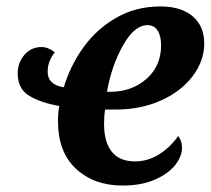

<svg xmlns="http://www.w3.org/2000/svg" viewBox="-20 -566 654 596"><path d="M160 -191Q160 -217 164 -237Q107 -247 71 -268.5Q35 -290 35 -338Q35 -372 56 -396Q77 -420 109 -420Q129 -420 150 -404Q139 -389 133.5 -375Q128 -361 128 -343Q128 -303 178 -295Q198 -362 239 -419Q280 -476 341 -511Q402 -546 478 -546Q542 -546 578 -515.5Q614 -485 614 -431Q614 -377 578 -329.5Q542 -282 479.5 -254Q417 -226 340 -226H306Q303 -207 303 -182Q303 -125 327 -95Q351 -65 399 -65Q440 -65 475.5 -88Q511 -111 533 -144Q545 -129 545 -107Q545 -81 524 -54Q503 -27 461 -8.5Q419 10 360 10Q273 10 216.5 -41.5Q160 -93 160 -191ZM321 -281Q389 -281 434.5 -321Q480 -361 480 -425Q480 -455 469 -471.5Q458 -488 438 -488Q397 -488 361.5 -424.5Q326 -361 312 -281Z"/></svg>

Font: Noto Serif Narrow
Style: Bold Italic
Weight: 700
Width: 4
Italic angle: -12°
Designer: Monotype Design Team
Foundry: Monotype Imaging Inc.
Version: Version 1.001